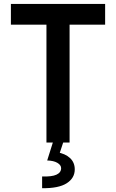

<svg xmlns="http://www.w3.org/2000/svg" viewBox="-20 -740 602 997"><path d="M221.2 0V-631.3H341.3V0ZM36.6 -611.8V-719.7H525.9V-611.8ZM198.7 237.3V176.3Q249 178.2 273.2 167Q297.4 155.8 297.4 133.3Q297.4 117.2 278.1 105.7Q258.8 94.2 225.1 93.3L254.4 0H308.1L281.7 80.1L275.4 50.3Q318.8 57.6 343.5 80.6Q368.2 103.5 368.2 139.6Q368.2 184.6 326.7 211.4Q285.2 238.3 198.7 237.3Z"/></svg>

Font: Reddit Mono SemiBold
Style: Regular
Weight: 600
Monospace: yes
Designer: Stephen Hutchings
Foundry: Reddit
Version: Version 1.014